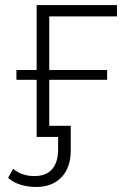

<svg xmlns="http://www.w3.org/2000/svg" viewBox="-20 -542 507 760"><path d="M125 0V-522H443V-477H175V0ZM121 198Q90 198 61 189Q32 180 12 162L32 126Q48 140 69.5 147.5Q91 155 116 155Q162 155 186 128Q210 101 210 49V-13L227 0H125V-44H260V56Q260 98 244 130Q228 162 197.5 180Q167 198 121 198ZM45 -226V-265H404V-226Z"/></svg>

Font: MOST Montserrat Light
Style: Regular
Weight: 300
Designer: Julieta Ulanovsky
Foundry: Julieta Ulanovsky
Version: Version 8.000;March 11, 2024;FontCreator 15.0.0.2926 64-bit